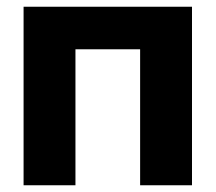

<svg xmlns="http://www.w3.org/2000/svg" viewBox="-20 -550 640 570"><path d="M50 0V-530H550V0H396V-403.7H204V0Z"/></svg>

Font: Golos Text
Style: Regular
Weight: 400
Designer: A.Korolkova, Vitaly Kuzmin
Foundry: ParaType Ltd
Version: Version 2.004